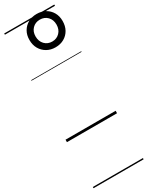

<svg xmlns="http://www.w3.org/2000/svg" viewBox="-316 -935 1040 1354"><g transform="rotate(-30 204.0 -257.5)"><path d="M266 -619Q227 -619 196.5 -636.5Q166 -654 148.5 -684.5Q131 -715 131 -756Q131 -796 148.5 -826Q166 -856 196.5 -873Q227 -890 266 -890Q306 -890 336 -873Q366 -856 383.5 -826Q401 -796 401 -756Q401 -715 384 -684.5Q367 -654 336.5 -636.5Q306 -619 266 -619ZM266 -666Q303 -666 327 -691Q351 -716 351 -755Q351 -795 327 -819.5Q303 -844 266 -844Q229 -844 205 -819.5Q181 -795 181 -756Q181 -716 205 -691Q229 -666 266 -666ZM0 365H408V375H0ZM0 -20H408V0H0ZM0 -505H408V-500H0ZM0 -885H408V-875H0Z"/></g></svg>

Font: Playwrite GB J Guides
Style: Italic
Weight: 400
Italic angle: -7.01216°
Designer: Veronika Burian, José Scaglione
Foundry: TypeTogether
Version: Version 1.003